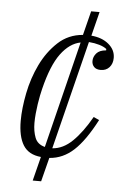

<svg xmlns="http://www.w3.org/2000/svg" viewBox="-53 -664 533 817"><g transform="rotate(5 213.5 -255.5)"><path d="M144 11Q91 6 68 -31Q45 -68 45 -135Q45 -188 58 -253.5Q71 -319 99 -377Q127 -435 171 -476Q215 -517 277 -522L303 -625H339L313 -522Q359 -518 387.5 -494Q416 -470 416 -436Q416 -411 402 -395.5Q388 -380 365 -380Q346 -380 336.5 -390Q327 -400 327 -415Q327 -433 340 -448Q353 -463 381 -465V-471Q370 -480 350 -486Q330 -492 305 -494L189 -30Q235 -33 275 -72Q315 -111 353 -178L377 -167Q330 -77 284 -34.5Q238 8 180 12L154 114H118ZM270 -489Q223 -480 186 -430Q149 -380 124 -278Q121 -266 117.5 -249Q114 -232 111 -212Q108 -192 106 -171Q104 -150 104 -131Q104 -96 114.5 -68.5Q125 -41 157 -33Z"/></g></svg>

Font: IBM Plex Serif Light
Style: Italic
Weight: 300
Italic angle: -14°
Designer: Mike Abbink, Paul van der Laan, Pieter van Rosmalen
Foundry: Bold Monday
Version: Version 3.001